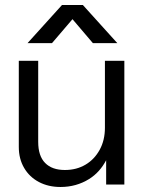

<svg xmlns="http://www.w3.org/2000/svg" viewBox="-20 -746 577 766"><path d="M398.6 -503.3V-236.2C398.6 -203.3 391.7 -174.1 377.8 -148.6C363.9 -123.2 345.1 -103.2 321.2 -89.1C297.3 -74.9 269.9 -67.8 238.9 -67.8C204.7 -67.8 178.4 -77.1 160 -95.9C141.6 -114.5 132.4 -142.6 132.4 -180.1V-503.3H55V-159.7C55 -128 62.1 -100.2 76.3 -76C90.5 -51.8 110.2 -33.1 135.3 -19.8C160.5 -6.6 189.2 0 221.5 0C263.4 0 301.5 -10.6 335.7 -31.9C365.6 -50.6 387.3 -76.2 403.5 -106.7V-9.7H476.1V-503.3ZM269.2 -669.5 350.5 -574H448L310.6 -726H227.3L89.9 -574H187.5Z"/></svg>

Font: Diatome
Style: Regular
Weight: 400
Designer: 15.100.17
Foundry: 15.100.17
Version: Version 1.008;Fontself Maker 3.5.8